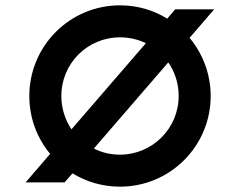

<svg xmlns="http://www.w3.org/2000/svg" viewBox="-20 -684 900 720"><path d="M76 0H222L252 -34C304 -2 365 16 430 16C618 16 770 -136 770 -324C770 -407 740 -483 691 -542L783 -649H637L607 -614C556 -646 495 -664 430 -664C242 -664 90 -512 90 -324C90 -241 119 -166 168 -107ZM210 -324C210 -446 308 -544 430 -544C465 -544 498 -536 527 -522L248 -199C224 -235 210 -278 210 -324ZM332 -127 611 -450C636 -414 650 -371 650 -324C650 -202 551 -104 430 -104C395 -104 361 -112 332 -127Z"/></svg>

Font: Grotesk 03
Style: Bold
Weight: 500
Designer: Frank Adebiaye, contributions by Jérémy Landes, Ariel Martín Pérez
Foundry: Velvetyne Type Foundry
Version: Version 3.000;Glyphs 3.1.2 (3150)